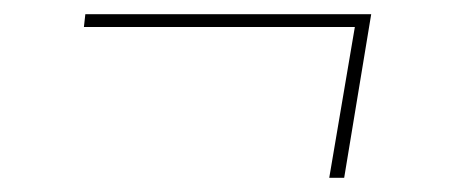

<svg xmlns="http://www.w3.org/2000/svg" viewBox="-20 -369 640 270"><path d="M443 -119 479 -331H98L100 -349H502L464 -119Z"/></svg>

Font: Iosevka Aile Thin
Style: Italic
Weight: 100
Italic angle: -9°
Designer: Belleve Invis
Foundry: Belleve Invis
Version: Version 31.1.0; ttfautohint (v1.8.4)